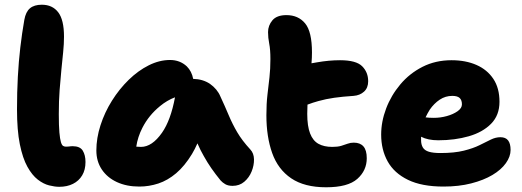

<svg xmlns="http://www.w3.org/2000/svg" viewBox="-20 -780 2211 813"><path d="M231 11Q212 11 188 5Q164 -1 140 -19.5Q116 -38 96 -74Q76 -110 64 -169Q52 -228 52 -317Q52 -390 55.5 -454.5Q59 -519 66 -579Q73 -639 83 -696Q89 -730 107 -745Q125 -760 157 -760Q202 -760 226.5 -728Q251 -696 251 -625Q251 -594 247.5 -559.5Q244 -525 240 -485.5Q236 -446 232.5 -399.5Q229 -353 229 -297Q229 -247 231.5 -219Q234 -191 238 -178Q242 -165 247.5 -162Q253 -159 259 -159Q265 -159 270 -159.5Q275 -160 279 -160.5Q283 -161 287 -161Q319 -161 330.5 -142Q342 -123 342 -94Q342 -61 328 -37.5Q314 -14 289 -1.5Q264 11 231 11Z M570 10Q516 10 475 -9Q434 -28 411 -62.5Q388 -97 388 -143Q388 -195 405.5 -249.5Q423 -304 454 -353.5Q485 -403 525 -442Q565 -481 610 -503.5Q655 -526 700 -526Q742 -526 771 -499Q792 -478 798 -446Q839 -445 869 -425Q900 -403 913 -372Q933 -329 948.5 -292Q964 -255 984.5 -220Q1005 -185 1040 -147Q1055 -131 1055.5 -105.5Q1056 -80 1045.5 -54Q1035 -28 1014.5 -10.5Q994 7 965 7Q946 7 934 0Q922 -7 914 -16Q892 -43 875 -67.5Q858 -92 843 -119Q829 -143 816 -173Q805 -148 793 -128Q762 -77 726 -46.5Q690 -16 650.5 -3Q611 10 570 10ZM721 -368Q687 -355 658 -331Q610 -292 583 -239Q563 -200 557 -159Q567 -158 577 -158Q624 -158 666 -218Q703 -271 721 -368Z M1361 13Q1269 13 1213 -25Q1157 -63 1132.5 -132Q1108 -201 1108 -292Q1108 -341 1112.5 -379Q1117 -417 1121 -452.5Q1125 -488 1125 -530Q1125 -570 1120 -595Q1115 -620 1115 -644Q1115 -672 1133.5 -694Q1152 -716 1193 -716Q1243 -716 1272 -681Q1301 -646 1301 -558Q1301 -536 1299 -512Q1310 -514 1322 -516Q1373 -525 1420 -525Q1488 -525 1513.5 -499.5Q1539 -474 1539 -436Q1539 -408 1521.5 -392Q1504 -376 1477 -374Q1431 -371 1395.5 -366Q1360 -361 1328 -352Q1306 -346 1282 -337Q1281 -318 1281 -298Q1281 -246 1293 -215Q1305 -184 1328.5 -171Q1352 -158 1387 -158Q1410 -158 1425 -162.5Q1440 -167 1452 -171.5Q1464 -176 1478 -176Q1505 -176 1519 -160Q1533 -144 1533 -110Q1533 -58 1493 -22.5Q1453 13 1361 13Z M1858 10Q1766 10 1707.5 -18.5Q1649 -47 1621.5 -96.5Q1594 -146 1594 -210Q1594 -265 1615 -320.5Q1636 -376 1675 -422.5Q1714 -469 1769 -497Q1824 -525 1892 -525Q1952 -525 1997.5 -505Q2043 -485 2069 -446Q2095 -407 2095 -349Q2095 -292 2059.5 -256Q2024 -220 1965 -203Q1906 -186 1836 -186Q1792 -186 1763 -201Q1763 -194 1763 -187Q1763 -168 1770.5 -155.5Q1778 -143 1796 -137.5Q1814 -132 1845 -132Q1904 -132 1944 -142Q1984 -152 2011 -165.5Q2038 -179 2058.5 -189Q2079 -199 2099 -199Q2121 -199 2131.5 -185.5Q2142 -172 2142 -145Q2142 -117 2122 -89Q2102 -61 2065 -39Q2028 -17 1975.5 -3.5Q1923 10 1858 10ZM1782 -283Q1796 -281 1817 -281Q1845 -281 1872 -288.5Q1899 -296 1917.5 -309Q1936 -322 1936 -338Q1936 -356 1926.5 -365Q1917 -374 1895 -374Q1866 -374 1842 -358Q1818 -342 1800 -316Q1790 -300 1782 -283Z"/></svg>

Font: Shantell Sans Light ExtraBold
Style: Regular
Weight: 800
Version: Version 1.011;[c5ecc13dd]